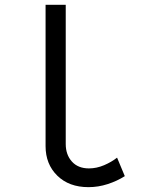

<svg xmlns="http://www.w3.org/2000/svg" viewBox="-20 -772 602 800"><path d="M348.6 7.8Q267.6 7.8 218.8 -40Q169.9 -87.9 169.9 -163.1V-752H253.9V-171.9Q253.9 -127.4 279.5 -98.9Q305.2 -70.3 350.6 -70.3Q382.3 -70.3 413.8 -83.7Q445.3 -97.2 467.8 -115.2L500 -38.1Q467.8 -17.6 428.5 -4.9Q389.2 7.8 348.6 7.8Z"/></svg>

Font: Reddit Mono
Style: Regular
Weight: 400
Monospace: yes
Designer: Stephen Hutchings
Foundry: Reddit
Version: Version 1.014; ttfautohint (v1.8.4.7-5d5b)